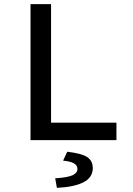

<svg xmlns="http://www.w3.org/2000/svg" viewBox="-20 -675 640 925"><path d="M127 0V-655H226V-84H541V0ZM254 230 246 184Q307 180 330 169Q353 158 353 139Q353 121 335.5 111.5Q318 102 284 99L304 56Q374 64 400.5 82Q427 100 427 135Q427 180 382.5 203Q338 226 254 230Z"/></svg>

Font: Source Code Pro ExtraLight Medium
Style: Regular
Weight: 500
Monospace: yes
Version: Version 1.018;hotconv 1.0.116;makeotfexe 2.5.65601